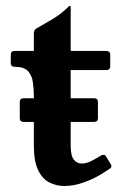

<svg xmlns="http://www.w3.org/2000/svg" viewBox="-20 -610 401 641"><path d="M59 -203Q46 -203 46 -216V-269Q46 -282 59 -282H294Q307 -282 307 -269V-216Q307 -203 294 -203ZM349 -63Q352 -60 352 -55Q352 -50 345 -46L319 -29Q295 -14 261 -1.5Q227 11 194 11Q168 11 144.5 -1Q121 -13 107 -42.5Q93 -72 93 -124V-287Q93 -311 90 -334Q87 -357 74 -372Q61 -387 29 -387Q16 -387 16 -400V-427Q16 -440 29 -440H93V-499Q93 -510 101.3 -514.7Q121 -526 152.5 -544.5Q184 -563 209 -588Q210 -590 213 -590H215Q216 -590 216 -587V-440H334Q348 -440 348 -427V-389Q348 -376 334 -376H216V-124Q216 -90 226.5 -77Q237 -64 253 -64Q268 -64 285 -72.5Q302 -81 316 -90Q319 -92 321.6 -92.5Q324.2 -93 326 -93Q332 -93 335 -86Z"/></svg>

Font: Young Serif Light
Style: Regular
Weight: 300
Designer: Bastien Sozeau
Foundry: NBR — Bastien Sozeau
Version: Version 5.001